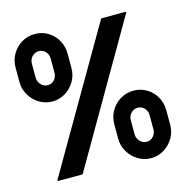

<svg xmlns="http://www.w3.org/2000/svg" viewBox="-106 -806 889 916"><g transform="rotate(-15 339.0 -348.0)"><path d="M145 -373Q110 -373 80.5 -391Q51 -409 33.5 -439Q16 -469 16 -504V-575Q16 -611 33.5 -641Q51 -671 80.5 -688.5Q110 -706 145 -706Q181 -706 210 -688.5Q239 -671 256 -641Q273 -611 273 -575V-504Q273 -468 255.5 -438.5Q238 -409 209 -391Q180 -373 145 -373ZM73 0Q68 0 70 -5L469 -692Q472 -696 475 -696H591Q596 -696 594 -692L196 -5Q194 0 190 0ZM143 -454Q163 -454 176 -468.5Q189 -483 189 -504V-573Q189 -593 176 -607.5Q163 -622 143 -622Q123 -622 109.5 -607.5Q96 -593 96 -573V-504Q96 -484 110 -469Q124 -454 143 -454ZM530 10Q495 10 465.5 -8Q436 -26 418.5 -56Q401 -86 401 -121V-192Q401 -228 418.5 -258Q436 -288 465.5 -305.5Q495 -323 530 -323Q566 -323 595 -305.5Q624 -288 641 -258Q658 -228 658 -192V-121Q658 -85 640.5 -55.5Q623 -26 594 -8Q565 10 530 10ZM529 -71Q549 -71 562 -85.5Q575 -100 575 -121V-190Q575 -210 562 -224.5Q549 -239 529 -239Q509 -239 495.5 -224.5Q482 -210 482 -190V-121Q482 -101 496 -86Q510 -71 529 -71Z"/></g></svg>

Font: Staatliches
Style: Regular
Weight: 400
Designer: Brian LaRossa & Erica Carras
Foundry: Type Brut Foundry
Version: Version 1.000; ttfautohint (v1.8.2) -l 8 -r 50 -G 200 -x 14 